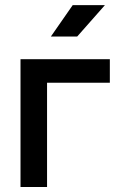

<svg xmlns="http://www.w3.org/2000/svg" viewBox="-20 -743 518 763"><path d="M61.5 0V-507.8H416.5V-414.1H167V0ZM286.6 -597.7H182.1L269 -722.7H397Z"/></svg>

Font: Giphurs Medium
Style: Regular
Weight: 500
Version: Version 0.920; ttfautohint (v1.8.4.7-5d5b)